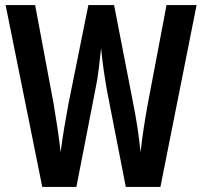

<svg xmlns="http://www.w3.org/2000/svg" viewBox="-20 -734 794 754"><path d="M752 -714 610 0H474L399 -384Q394 -412 388 -453Q382 -494 377 -544Q373 -509 368 -465.5Q363 -422 355 -385L280 0H146L2 -714H118L191 -324Q199 -277 206.5 -226Q214 -175 218 -136Q224 -183 232.5 -233.5Q241 -284 248 -322L327 -714H428L504 -323Q512 -284 519.5 -235Q527 -186 532 -136Q537 -182 544.5 -231.5Q552 -281 560 -324L634 -714Z"/></svg>

Font: Noto Sans Thai Looped ExtraCondensed SemiBold
Style: Regular
Weight: 600
Width: 2
Designer: Sasikarn Vongin, Ben Mitchell
Foundry: The Fontpad Ltd
Version: Version 1.001; ttfautohint (v1.8.4.7-5d5b)